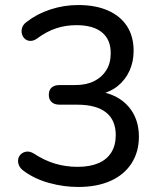

<svg xmlns="http://www.w3.org/2000/svg" viewBox="-20 -734 640 763"><path d="M291 9Q233 9 175 -7Q117 -23 74 -55Q60 -65 55 -78Q50 -91 52.5 -102.5Q55 -114 64 -122Q73 -130 86 -131.5Q99 -133 114 -124Q157 -96 199.5 -83.5Q242 -71 288 -71Q337 -71 371 -85.5Q405 -100 422.5 -128.5Q440 -157 440 -197Q440 -257 401 -287.5Q362 -318 287 -318H217Q196 -318 185 -328.5Q174 -339 174 -357Q174 -376 185 -386Q196 -396 217 -396H279Q323 -396 354 -411.5Q385 -427 402.5 -455Q420 -483 420 -523Q420 -577 385 -605.5Q350 -634 284 -634Q241 -634 203 -621.5Q165 -609 126 -580Q113 -571 100 -571.5Q87 -572 78.5 -580Q70 -588 67 -599.5Q64 -611 68 -624Q72 -637 86 -647Q127 -679 180.5 -696.5Q234 -714 291 -714Q360 -714 409.5 -692Q459 -670 485 -629.5Q511 -589 511 -532Q511 -489 495 -453.5Q479 -418 449.5 -393.5Q420 -369 378 -359V-370Q451 -357 491.5 -309.5Q532 -262 532 -191Q532 -130 502.5 -84.5Q473 -39 419 -15Q365 9 291 9Z"/></svg>

Font: Nunito Medium
Style: Regular
Weight: 500
Designer: Vernon Adams
Foundry: Vernon Adams
Version: Version 3.602